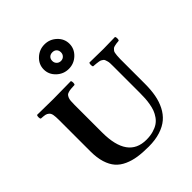

<svg xmlns="http://www.w3.org/2000/svg" viewBox="-256 -1085 1243 1243"><g transform="rotate(-45 366.0 -463.0)"><path d="M326.2 -824.2Q326.2 -807.1 337.6 -795.7Q349.1 -784.2 366.2 -784.2Q383.3 -784.2 394.5 -795.7Q405.8 -807.1 405.8 -824.2Q405.8 -842.3 395 -853Q384.3 -863.8 366.2 -863.8Q348.1 -863.8 337.2 -853Q326.2 -842.3 326.2 -824.2ZM227.1 -522V-269Q227.1 -32.2 397 -32.2Q432.1 -32.2 460.2 -40.3Q488.3 -48.3 507.3 -61Q526.4 -73.7 540.3 -93.5Q554.2 -113.3 561.8 -133.3Q569.3 -153.3 574 -179.7Q578.6 -206.1 579.8 -227.8Q581.1 -249.5 581.1 -276.9V-522Q581.1 -538.1 580.6 -549.6Q580.1 -561 577.1 -570.3Q574.2 -579.6 572 -585.7Q569.8 -591.8 563.2 -596.4Q556.6 -601.1 551.8 -603.5Q546.9 -606 535.2 -607.9Q523.4 -609.9 514.9 -610.6Q506.3 -611.3 488.8 -612.8Q484.4 -617.2 484.4 -629.9Q484.4 -642.6 488.8 -647Q580.6 -645 616.2 -645Q645 -645 723.1 -647Q727.5 -642.6 727.5 -629.9Q727.5 -617.2 723.1 -612.8Q707 -611.3 700 -610.4Q692.9 -609.4 682.4 -606.9Q671.9 -604.5 667.7 -600.8Q663.6 -597.2 658 -590.8Q652.3 -584.5 650.6 -575.2Q648.9 -565.9 647.5 -553Q646 -540 646 -522V-294.9Q646 -239.7 637.7 -194.6Q629.4 -149.4 609.9 -110.8Q590.3 -72.3 559.8 -46.1Q529.3 -20 482.7 -5.1Q436 9.8 376 9.8Q320.3 9.8 278.1 3.4Q235.8 -2.9 198.7 -19.5Q161.6 -36.1 137.7 -63.5Q113.8 -90.8 100.3 -134Q86.9 -177.2 86.9 -235.8V-522Q86.9 -553.7 83.7 -571Q80.6 -588.4 70.3 -597.4Q60.1 -606.4 47.9 -608.9Q35.6 -611.3 9.8 -612.8Q5.4 -617.2 5.4 -629.9Q5.4 -642.6 9.8 -647Q109.4 -645 155.8 -645Q221.2 -645 318.8 -647Q323.2 -642.6 323.2 -629.9Q323.2 -617.2 318.8 -612.8Q296.9 -611.8 284.9 -610.8Q272.9 -609.9 261 -606.4Q249 -603 243.9 -597.7Q238.8 -592.3 234.1 -581.8Q229.5 -571.3 228.3 -557.4Q227.1 -543.5 227.1 -522ZM283.2 -745.1Q248 -778.3 248 -824.2Q248 -870.1 283.2 -903.1Q318.4 -936 366.2 -936Q414.1 -936 449 -903.1Q483.9 -870.1 483.9 -824.2Q483.9 -778.3 449 -745.1Q414.1 -711.9 366.2 -711.9Q318.4 -711.9 283.2 -745.1Z"/></g></svg>

Font: Common Serif
Style: Bold
Weight: 700
Designer: Philipp H. Poll, Khaled Hosny
Foundry: Stefan Peev, Context Ltd.
Version: Version 1.026